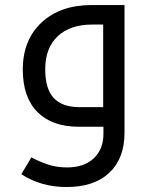

<svg xmlns="http://www.w3.org/2000/svg" viewBox="-20 -505 601 765"><path d="M245.1 240.2Q143.1 240.2 64.9 189L105 122.1Q137.2 139.2 171.4 150.6Q205.6 162.1 247.1 162.1Q314.9 162.1 353.5 125.7Q392.1 89.4 392.1 28.8V0H293.9Q187.5 0 129.2 -58.6Q70.8 -117.2 70.8 -228Q70.8 -345.7 145.5 -415.3Q220.2 -484.9 345.2 -484.9H476.1V23.9Q476.1 126 415.8 183.1Q355.5 240.2 245.1 240.2ZM391.1 -78.1V-407.2H348.1Q259.3 -407.2 209.7 -360.4Q160.2 -313.5 160.2 -229Q160.2 -150.9 194.1 -114.5Q228 -78.1 296.9 -78.1Z"/></svg>

Font: Noto Sans Kufi Arabic
Style: Regular
Weight: 400
Designer: Monotype Design team
Foundry: Monotype Imaging Inc.
Version: Version 1.02